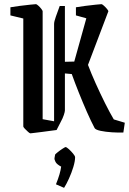

<svg xmlns="http://www.w3.org/2000/svg" viewBox="-20 -632 620 923"><path d="M435 -16Q417 -50 397.5 -94.5Q378 -139 359 -186.5Q340 -234 325 -276L292 -279V-101Q292 -95 287 -79.5Q282 -64 271 -44L252 -7Q242 -6 221.5 -3Q201 0 180 2.5Q159 5 143.5 7Q128 9 126 9Q123 9 115 2Q107 -5 99.5 -13Q92 -21 92 -24V-543L30 -558V-597Q46 -600 73.5 -603.5Q101 -607 125 -609.5Q149 -612 153 -612Q156 -612 164 -605Q172 -598 178.5 -589.5Q185 -581 185 -578V-59L240 -49V-517Q240 -528 248.5 -552Q257 -576 267 -603H292V-335L337 -336L395 -544L345 -558V-597Q361 -600 388.5 -603.5Q416 -607 440 -609.5Q464 -612 468 -612Q471 -612 479 -605Q487 -598 494 -589.5Q501 -581 501 -578L403 -320Q418 -280 440 -231Q462 -182 485 -136Q508 -90 527 -58L580 -42L573 5Q549 6 518 4Q487 2 463.5 -3Q440 -8 435 -16ZM288 271 249 254Q260 227 266 206Q272 185 274 169Q253 158 247 146.5Q241 135 242 128L245 111Q246 109 257 100Q268 91 280.5 83Q293 75 295 75Q300 75 311 85Q322 95 331.5 106.5Q341 118 341 124Q341 143 332.5 171Q324 199 311.5 226.5Q299 254 288 271Z"/></svg>

Font: Grenze Gotisch
Style: Regular
Weight: 400
Designer: Renata Polastri
Foundry: Omnibus-Type
Version: Version 1.001